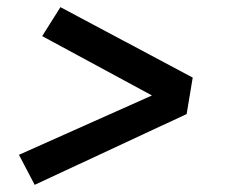

<svg xmlns="http://www.w3.org/2000/svg" viewBox="-20 -608 640 537"><path d="M77 -91 33 -175 405 -341 98 -507 149 -588 519 -391 502 -289Z"/></svg>

Font: Iosevka Slab Semibold Extended
Style: Italic
Weight: 600
Width: 7
Italic angle: -9°
Monospace: yes
Designer: Belleve Invis
Foundry: Belleve Invis
Version: Version 11.1.0; ttfautohint (v1.8.3)